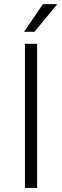

<svg xmlns="http://www.w3.org/2000/svg" viewBox="-20 -927 306 947"><path d="M163.1 0H103V-710.9H163.1ZM191.9 -906.7H262.7L149.9 -770H98.6Z"/></svg>

Font: TypoPRO Roboto
Style: Regular
Weight: 300
Designer: Google
Version: Version 2.136; 2016